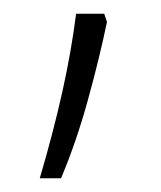

<svg xmlns="http://www.w3.org/2000/svg" viewBox="-20 -131 235 280"><path d="M136 -99Q125 -46 108 15.5Q91 77 69 129H38Q58 61 71 2.5Q84 -56 91 -111H132Z"/></svg>

Font: Noto Sans Hebrew SemiCondensed ExtraLight
Style: Regular
Weight: 200
Width: 4
Designer: Monotype Design Team
Foundry: Monotype Imaging Inc.
Version: Version 2.004; ttfautohint (v1.8.4.7-5d5b)